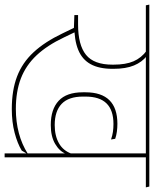

<svg xmlns="http://www.w3.org/2000/svg" viewBox="46 -728 666 830"><g transform="rotate(90 379.0 -313.0)"><path d="M644 -615H627V0H644ZM558 -610.5H774L770.5 -625.5H554.5ZM-13 -610.5H723.5L720.5 -625.5H-16ZM261.5 -470.5Q261.5 -524 247 -559Q232.5 -594 206 -614.5H182.5Q214.5 -591 229 -557.2Q243.5 -523.5 243.5 -470.5V-466Q243.5 -386 201 -351.8Q158.5 -317.5 70 -317.5H29L52.5 -301H73Q137.5 -301 179.2 -318Q221 -335 241.2 -371.5Q261.5 -408 261.5 -466ZM615 -74 629 -97.5V-100.5Q588.5 -74.5 539.2 -61.5Q490 -48.5 435 -48.5Q360 -48.5 303.2 -70.2Q246.5 -92 203.2 -138Q160 -184 125.5 -257L100.5 -309L29 -317.5V-301.5L84.5 -299.5L108.5 -250Q145 -173.5 190 -125Q235 -76.5 294.5 -53.8Q354 -31 435.5 -31Q491.5 -31 538 -43.2Q584.5 -55.5 615 -74ZM504.5 -199.5Q554 -199.5 586.2 -218.5Q618.5 -237.5 629.5 -266H631L628.5 -289.5Q615.5 -253 583.2 -234.8Q551 -216.5 504.5 -216.5Q444.5 -216.5 413 -246.5Q381.5 -276.5 381.5 -339V-349.5Q381.5 -410.5 411 -440.5Q440.5 -470.5 500 -470.5Q518 -470.5 533.8 -468.2Q549.5 -466 567 -460L564 -478Q549.5 -483 533.2 -485.2Q517 -487.5 499 -487.5Q431.5 -487.5 397.2 -453Q363 -418.5 363 -349.5V-338Q363 -267.5 399.8 -233.5Q436.5 -199.5 504.5 -199.5Z"/></g></svg>

Font: Anek Devanagari Thin
Style: Regular
Weight: 250
Designer: Kailash Malviya (Devanagari) & Yesha Goshar (Latin)
Foundry: Ek Type
Version: Version 1.003